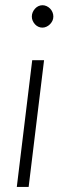

<svg xmlns="http://www.w3.org/2000/svg" viewBox="-20 -734 252 754"><path d="M153 -497.5 92.5 0H46L106.5 -497.5ZM189.5 -669Q189.5 -660 185.8 -652.2Q182 -644.5 176 -638.5Q170 -632.5 162.2 -629Q154.5 -625.5 146.5 -625.5Q138 -625.5 130.5 -629Q123 -632.5 117.5 -638.5Q112 -644.5 108.5 -652.2Q105 -660 105 -669Q105 -678 108.5 -686Q112 -694 117.8 -700.2Q123.5 -706.5 131 -710Q138.5 -713.5 147 -713.5Q155 -713.5 162.8 -710Q170.5 -706.5 176.5 -700.5Q182.5 -694.5 186 -686.2Q189.5 -678 189.5 -669Z"/></svg>

Font: Lato 2
Style: Italic
Weight: 300
Italic angle: -7°
Designer: Lukasz Dziedzic with Adam Twardoch and Botio Nikoltchev
Foundry: tyPoland Lukasz Dziedzic
Version: Version 2.015; 2015-08-06; http://www.latofonts.com/